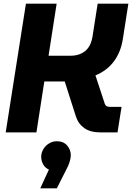

<svg xmlns="http://www.w3.org/2000/svg" viewBox="-20 -720 718 1044"><path d="M11 0 121 -700H288L244 -417H364Q411 -417 442.5 -442Q474 -467 483 -521L511 -700H678L648 -508Q637 -437 599.5 -386.5Q562 -336 499 -310L550 -155Q553 -147 559.5 -143Q566 -139 576 -139H641L619 0H527Q472 0 439 -23Q406 -46 393 -86L332 -277Q324 -277 315 -277Q306 -277 298 -277H221L178 0ZM199 304 246 202Q225 193 214.5 173.5Q204 154 204 133Q204 111 215.5 91.5Q227 72 246.5 60Q266 48 289 48Q325 48 345 71Q365 94 365 125Q365 139 358.5 160.5Q352 182 339 205L289 304Z"/></svg>

Font: MuseoModerno Thin
Style: Bold Italic
Weight: 700
Italic angle: -9°
Version: Version 1.003